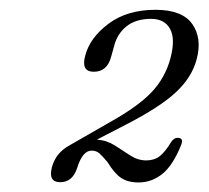

<svg xmlns="http://www.w3.org/2000/svg" viewBox="-20 -730 426 392"><path d="M86 -388.5Q93.5 -417.5 121.5 -433L206 -481.5Q261.5 -512.5 289.2 -541.5Q317 -570.5 328 -611Q338.5 -650.5 327.2 -671Q316 -691.5 288.5 -691.5Q257 -691.5 238 -676Q219 -660.5 213 -636L207 -614.5Q199 -583.5 171.5 -583.5Q145 -583.5 154 -616.5Q163.5 -653 201.5 -681.5Q239.5 -710 297.5 -710Q352 -710 372.5 -681Q393 -652 381.5 -609Q372 -572.5 339.5 -542Q307 -511.5 237 -475.5L178 -445Q198 -443.5 214.5 -433Q231 -422.5 246.2 -412.5Q261.5 -402.5 278.5 -402.5Q295 -402.5 306.2 -411.2Q317.5 -420 330 -441Q336 -449.5 344.5 -448.5Q355 -447.5 350 -434.5Q333.5 -393 311.8 -375.2Q290 -357.5 263 -357.5Q241 -357.5 227.2 -366.8Q213.5 -376 199.5 -399Q189.5 -411 183 -416.8Q176.5 -422.5 167 -422.5Q148.5 -422.5 137.5 -387Q128 -358 103 -358Q78 -358 86 -388.5Z"/></svg>

Font: Fraunces 72pt Soft Light
Style: Italic
Weight: 300
Italic angle: -16°
Version: Version 1.000;[b76b70a41]